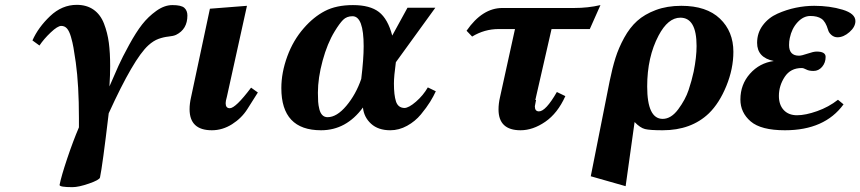

<svg xmlns="http://www.w3.org/2000/svg" viewBox="-20 -526 3553 793"><path d="M143 -338 114 -359Q138 -413 187 -459.5Q236 -506 297 -506Q338 -506 366.5 -486Q395 -466 409.5 -428.5Q424 -391 429.5 -349.5Q435 -308 435 -253Q435 -217 432 -169Q454 -220 469.5 -254.5Q485 -289 513.5 -341Q542 -393 567 -425Q592 -457 625.5 -481Q659 -505 692 -505Q729 -505 741.5 -493.5Q754 -482 754 -462Q754 -405 707 -382Q696 -377 676 -375Q656 -373 635 -365.5Q614 -358 593 -339Q532 -284 429 -58Q403 161 393 207Q391 217 348 232Q305 247 279 247Q226 247 226 238Q233 202 257.5 129Q282 56 306 0V-38Q306 -174 293 -268Q287 -308 283.5 -329Q280 -350 273 -374Q266 -398 256.5 -408.5Q247 -419 233 -419Q218 -419 189.5 -392Q161 -365 143 -338Z M917 -126Q912 -109 912 -100Q912 -79 929 -79Q953 -79 1017 -164L1045 -144L1002 -76Q978 -38 938.5 -13Q899 12 855 12Q763 12 763 -75Q763 -98 769 -124L847 -490L1000 -502Z M1650 -80Q1668 -80 1698 -106Q1728 -132 1747 -165L1780 -149Q1771 -129 1756.5 -105.5Q1742 -82 1718.5 -53.5Q1695 -25 1661.5 -6.5Q1628 12 1592 12Q1542 12 1512.5 -15Q1483 -42 1479 -82Q1410 12 1306 12Q1142 12 1142 -162Q1142 -226 1166.5 -293Q1191 -360 1235 -410Q1275 -456 1322 -480.5Q1369 -505 1438 -505Q1508 -505 1545 -476.5Q1582 -448 1600 -379L1663 -494H1778L1615 -269Q1607 -211 1607 -181Q1607 -133 1615.5 -107Q1624 -81 1650 -80ZM1472 -200Q1482 -282 1482 -335Q1482 -459 1436 -459Q1412 -459 1397 -444Q1382 -429 1362 -396Q1332 -347 1312.5 -275.5Q1293 -204 1293 -143Q1293 -121 1294 -106Q1295 -91 1299 -75Q1303 -59 1311.5 -50.5Q1320 -42 1333 -42Q1371 -42 1410.5 -89Q1450 -136 1472 -200Z M2191 -113H2194Q2189 -88 2189 -87Q2189 -66 2206 -66Q2234 -66 2280 -146L2315 -129Q2283 -58 2232 -23Q2181 12 2130 12Q2039 12 2039 -74Q2039 -98 2045 -124L2107 -406H2039Q1981 -406 1930 -375L1907 -399Q1972 -493 2055 -493H2351Q2409 -493 2460 -505L2416 -406H2258Z M2601 -22 2564 243 2420 202 2498 -191Q2509 -245 2522 -286.5Q2535 -328 2558 -370Q2581 -412 2611.5 -439.5Q2642 -467 2688.5 -484.5Q2735 -502 2794 -502Q2898 -502 2953.5 -449Q3009 -396 3009 -312Q3009 -242 2980 -171Q2951 -100 2908 -58Q2835 12 2717 12Q2664 12 2644 7Q2624 2 2601 -22ZM2845 -230Q2857 -290 2857 -336Q2857 -453 2790 -453Q2739 -453 2700 -379Q2653 -290 2653 -169Q2653 -35 2717 -35Q2752 -35 2781.5 -75Q2811 -115 2824 -154Q2837 -193 2845 -230Z M3242 -369Q3239 -356 3239 -340Q3239 -296 3280 -296Q3291 -296 3315.5 -304.5Q3340 -313 3353 -313Q3390 -313 3390 -291Q3390 -267 3375.5 -250Q3361 -233 3340 -233Q3321 -233 3310 -239Q3299 -245 3291 -245Q3245 -245 3221 -208.5Q3197 -172 3197 -130Q3197 -93 3217 -71.5Q3237 -50 3272 -50Q3307 -50 3355 -67Q3403 -84 3441 -114L3464 -95Q3386 12 3222 12Q3123 12 3080.5 -24.5Q3038 -61 3038 -115Q3038 -177 3077.5 -221.5Q3117 -266 3176 -274Q3107 -288 3107 -349Q3107 -390 3130.5 -421.5Q3154 -453 3191 -469.5Q3228 -486 3266.5 -494Q3305 -502 3343 -502Q3407 -502 3460 -486Q3513 -470 3513 -439Q3513 -415 3488.5 -393.5Q3464 -372 3439 -372Q3425 -372 3414 -381.5Q3403 -391 3400 -403Q3390 -437 3373 -448.5Q3356 -460 3327 -460Q3298 -460 3274 -434Q3250 -408 3242 -369Z"/></svg>

Font: Lingua Franca
Style: Bold Italic
Weight: 700
Italic angle: -13°
Version: Version 1.19